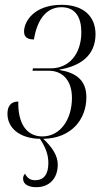

<svg xmlns="http://www.w3.org/2000/svg" viewBox="-20 -567 436 798"><path d="M131 211C184 211 220 176 220 117C220 81 199 47 160 10C275 8 339 -69 339 -163C339 -235 294 -265 228 -276V-278C312 -292 377 -335 377 -425C377 -498 328 -547 236 -547C123 -547 80 -479 80 -436C80 -412 95 -403 121 -403C135 -489 175 -537 235 -537C298 -537 318 -489 318 -433C318 -345 269 -283 191 -283H117L115 -273H183C238 -273 279 -235 279 -160C279 -71 231 0 156 0C91 0 54 -53 56 -145C27 -145 11 -128 11 -94C11 -39 56 8 146 10C172 49 181 79 181 111C181 160 160 182 127 182C106 182 94 174 84 155C77 162 76 170 76 176C76 198 97 211 131 211Z"/></svg>

Font: Noto Serif Display Condensed Light
Style: Italic
Weight: 300
Width: 3
Italic angle: -12°
Designer: Monotype Design Team
Foundry: Monotype Imaging Inc.
Version: Version 2.009